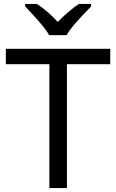

<svg xmlns="http://www.w3.org/2000/svg" viewBox="-20 -964 596 984"><path d="M323 0H233V-635H10V-714H545V-635H323ZM232 -784Q219 -807 197 -833.5Q175 -860 151 -886Q127 -912 109 -931V-944H169Q195 -927 223 -903Q251 -879 276 -852Q303 -879 331 -903Q359 -927 385 -944H447V-931Q428 -912 403.5 -886Q379 -860 356.5 -833.5Q334 -807 322 -784Z"/></svg>

Font: Noto Serif Ottoman Siyaq
Style: Regular
Weight: 400
Designer: Sérgio Martins
Version: Version 1.005; ttfautohint (v1.8.4.7-5d5b)